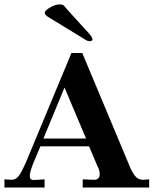

<svg xmlns="http://www.w3.org/2000/svg" viewBox="-40 -846 693 866"><path d="M155.8 -221.2H348.1L251 -451.2ZM632.8 0H333V-37.1L378.9 -35.2Q405.8 -33.2 409.2 -54.2Q412.1 -75.2 398.9 -98.1L361.8 -186H142.1L107.9 -104Q86.9 -50.3 98.6 -38.6Q104 -33.2 116.2 -34.2L161.1 -37.1V0H-20V-37.1L8.8 -35.2H13.2Q33.2 -35.2 46.9 -55.7Q60.5 -76.2 76.2 -111.8L282.2 -606.9H331.1L539.1 -109.9Q552.7 -74.2 567.4 -54.7Q582 -35.2 603 -35.2H607.9L632.8 -37.1ZM265.1 -800.8 359.9 -696.8Q377 -677.7 377 -668.9Q377 -660.2 365.2 -660.2Q353.5 -660.2 341.8 -668.9L174.8 -771Q162.1 -779.3 162.1 -789.1Q162.1 -798.8 186.5 -812.5Q210.9 -826.2 227.1 -826.2Q243.2 -826.2 248.5 -820.3Q253.9 -814.5 265.1 -800.8Z"/></svg>

Font: Unna-Bold
Style: Bold
Weight: 700
Designer: Jorge de Buen U.
Foundry: Omnibus-Type
Version: Version 2.006;PS 002.006;hotconv 1.0.70;makeotf.lib2.5.58329